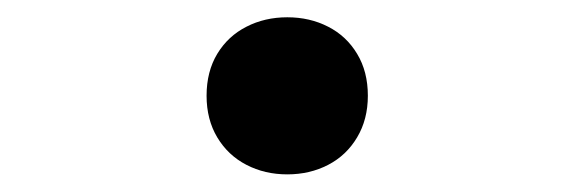

<svg xmlns="http://www.w3.org/2000/svg" viewBox="-20 -437 660 220"><path d="M216.7 -327.3Q216.7 -355.1 229 -375.4Q241.3 -395.7 262.4 -406.4Q283.4 -417.2 309.2 -417.2Q335 -417.2 356 -406.4Q377 -395.7 389.2 -375.3Q401.5 -355 401.5 -327.3Q401.5 -300.2 389.2 -279.6Q377 -259 356 -248.1Q335 -237.2 309.2 -237.2Q283.4 -237.2 262.4 -248.1Q241.3 -259 229 -279.5Q216.7 -300 216.7 -327.3Z"/></svg>

Font: Monaspace Neon Var
Style: Regular
Weight: 400
Designer: Riley Cran and the Lettermatic Team
Version: Version 1.000 (Monaspace Neon Var)